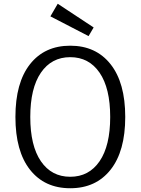

<svg xmlns="http://www.w3.org/2000/svg" viewBox="-20 -987 750 1021"><path d="M62 -365Q62 -547 139.5 -645.5Q217 -744 353.5 -744Q490 -744 568 -645.5Q646 -547 646 -365Q646 -183 568 -84.5Q490 14 353.5 14Q217 14 139.5 -84.5Q62 -183 62 -365ZM566 -365Q566 -518 509.5 -600.5Q453 -683 353.5 -683Q254 -683 197.5 -600.5Q141 -518 141 -365Q141 -212 197.5 -129.5Q254 -47 353.5 -47Q453 -47 509.5 -129.5Q566 -212 566 -365ZM451 -795 248 -900 287 -967 478 -841Z"/></svg>

Font: Fauna One
Style: Regular
Weight: 400
Version: Version 1.001